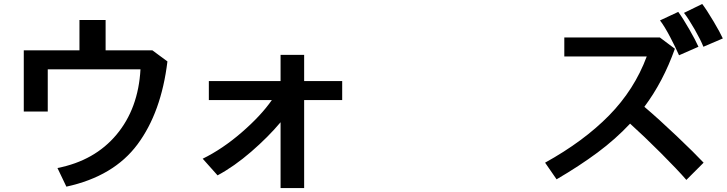

<svg xmlns="http://www.w3.org/2000/svg" viewBox="-20 -898 3668 969"><path d="M689 -548H221V-335H100V-644H381V-797H513V-644H749L825 -588Q794 -331 674 -169.5Q554 -8 315 44L270 -50Q458 -87 568 -218.5Q678 -350 689 -548Z M1078 -13 1003 -97Q1103 -146 1200 -230Q1297 -314 1352 -393H1034V-489H1396V-621H1515V-489H1707V-393H1515V51H1396V-281Q1334 -207 1248 -132.5Q1162 -58 1078 -13Z M3160 -274Q3087 -196 2995.5 -128Q2904 -60 2789 7L2731 -77Q2926 -185 3054 -315.5Q3182 -446 3244 -613H2828V-709H3310L3386 -652Q3327 -486 3232 -359Q3305 -297 3395 -211.5Q3485 -126 3531 -77L3444 10Q3399 -42 3314.5 -126.5Q3230 -211 3160 -274ZM3311 -795 3403 -838Q3426 -807 3458.5 -750.5Q3491 -694 3505 -662L3407 -619Q3391 -656 3362.5 -710.5Q3334 -765 3311 -795ZM3432 -833 3524 -878Q3548 -846 3581.5 -789.5Q3615 -733 3628 -704L3530 -662Q3516 -697 3486 -749.5Q3456 -802 3432 -833Z"/></svg>

Font: 카카오 큰글씨 ExtraBold
Style: Regular
Weight: 800
Designer: Park Young-rak; Lee Sang-min; Kim Jung-jin; Min Bon; Park Min-gyu;
Foundry: Kakao Corporation
Version: Version 2.003